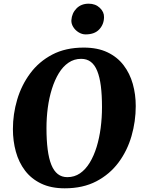

<svg xmlns="http://www.w3.org/2000/svg" viewBox="-20 -1011 780 1041"><path d="M331 10Q256.5 10 203 -15.8Q149.5 -41.5 115.8 -86Q82 -130.5 66 -188.5Q50 -246.5 50 -311Q50 -392.5 73.2 -471Q96.5 -549.5 143.8 -613.2Q191 -677 263.2 -715Q335.5 -753 434 -753Q509 -753 562.5 -727.5Q616 -702 650 -657.5Q684 -613 700 -556Q716 -499 716 -436Q716 -353 693 -273.2Q670 -193.5 622.5 -129.8Q575 -66 502.5 -28Q430 10 331 10ZM345 -50.5Q383.5 -50.5 413.8 -71.2Q444 -92 466.5 -129Q489 -166 503.8 -214Q518.5 -262 525.8 -317.2Q533 -372.5 533 -430Q533 -495.5 526.8 -544.5Q520.5 -593.5 507.2 -626.2Q494 -659 472.5 -675.5Q451 -692 420 -692Q382 -692 351.5 -671.2Q321 -650.5 298.8 -613.8Q276.5 -577 261.5 -529.2Q246.5 -481.5 239.2 -427.2Q232 -373 232 -317Q232 -250.5 238.5 -200.5Q245 -150.5 258.5 -117.2Q272 -84 293.5 -67.2Q315 -50.5 345 -50.5ZM444 -824.5Q424.5 -824.5 406.2 -835.8Q388 -847 377 -864.8Q366 -882.5 367 -901.5Q369.5 -939.5 394.8 -965.2Q420 -991 461 -991Q497.5 -991 521.2 -968.5Q545 -946 544 -917.5Q543.5 -879 518.2 -851.8Q493 -824.5 444 -824.5Z"/></svg>

Font: Merriweather Light 18pt Black
Style: Italic
Weight: 900
Italic angle: -7.8°
Version: Version 2.101